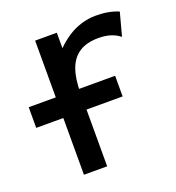

<svg xmlns="http://www.w3.org/2000/svg" viewBox="-101 -600 626 683"><g transform="rotate(-20 211.5 -259.0)"><path d="M0 -214.8H327.1V-293H0Q0 -281.7 0 -267.8Q0 -253.9 0 -240Q0 -226.1 0 -214.8ZM397.5 -414.6 420.9 -502Q402.3 -509.8 381.6 -513.7Q360.8 -517.6 335.9 -517.6Q305.7 -517.6 278.8 -509Q252 -500.5 228.8 -485.4Q205.6 -470.2 184.6 -449.2V-507.8H102.5V0H190.4V-279.3Q190.4 -333 203.6 -368.4Q216.8 -403.8 244.6 -421.6Q272.5 -439.5 316.4 -439.5Q342.3 -439.5 362.1 -433.3Q381.8 -427.2 397.5 -414.6Z"/></g></svg>

Font: Giphurs SC
Style: Regular
Weight: 400
Version: Version 0.920